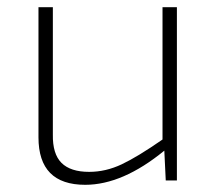

<svg xmlns="http://www.w3.org/2000/svg" viewBox="-20 -502 603 534"><path d="M472 -482V0H441L437 -83Q321 12 217 12Q87 12 87 -120V-482H127V-128Q126 -74 151 -49Q176 -24 228 -24Q274 -24 318.5 -45Q363 -66 432 -114V-482Z"/></svg>

Font: Exo 2.0 Extra Light
Style: Regular
Weight: 250
Designer: Natanael Gama
Version: Version 1.001;PS 001.001;hotconv 1.0.70;makeotf.lib2.5.58329